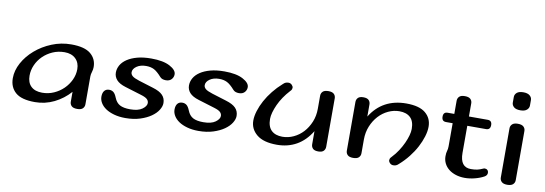

<svg xmlns="http://www.w3.org/2000/svg" viewBox="-51 -941 3632 1280"><g transform="rotate(10 1765.0 -301.0)"><path d="M386 -407Q476 -407 517 -373Q558 -339 558 -284Q558 -267 552.5 -250Q547 -233 547 -219V-30Q547 -13 535.5 -1.5Q524 10 498 10Q471 10 459.5 -1.5Q448 -13 448 -30V-97Q403 -46 342 -16Q281 14 212 14Q121 14 80.5 -21.5Q40 -57 40 -118Q40 -170 68 -221.5Q96 -273 144 -314.5Q192 -356 254.5 -381.5Q317 -407 386 -407ZM351 -348Q307 -348 270 -331.5Q233 -315 205.5 -288Q178 -261 162.5 -226Q147 -191 147 -154Q147 -107 173.5 -81.5Q200 -56 249 -56Q291 -56 328 -72.5Q365 -89 392.5 -116Q420 -143 436.5 -178Q453 -213 453 -251Q453 -295 425.5 -321.5Q398 -348 351 -348Z M846 -49Q900 -49 927.5 -69Q955 -89 955 -110Q955 -125 943.5 -136Q932 -147 902 -156L791 -190Q748 -203 729 -224.5Q710 -246 710 -274Q710 -300 723.5 -324Q737 -348 764.5 -366.5Q792 -385 832.5 -396Q873 -407 927 -407Q1008 -407 1053 -383Q1098 -359 1098 -330Q1098 -310 1084.5 -295.5Q1071 -281 1047 -281Q1020 -281 1007 -296Q978 -329 955.5 -340.5Q933 -352 902 -352Q863 -352 838 -334.5Q813 -317 813 -294Q813 -280 825.5 -269Q838 -258 873 -247L970 -217Q1017 -203 1037.5 -181.5Q1058 -160 1058 -128Q1058 -106 1042.5 -81Q1027 -56 997 -35Q967 -14 923.5 0Q880 14 824 14Q782 14 748 4.5Q714 -5 691 -20.5Q668 -36 655.5 -56.5Q643 -77 643 -99Q643 -125 654.5 -139Q666 -153 687 -153Q704 -153 716 -143.5Q728 -134 738 -109Q751 -76 776 -62.5Q801 -49 846 -49Z M1341 -49Q1395 -49 1422.5 -69Q1450 -89 1450 -110Q1450 -125 1438.5 -136Q1427 -147 1397 -156L1286 -190Q1243 -203 1224 -224.5Q1205 -246 1205 -274Q1205 -300 1218.5 -324Q1232 -348 1259.5 -366.5Q1287 -385 1327.5 -396Q1368 -407 1422 -407Q1503 -407 1548 -383Q1593 -359 1593 -330Q1593 -310 1579.5 -295.5Q1566 -281 1542 -281Q1515 -281 1502 -296Q1473 -329 1450.5 -340.5Q1428 -352 1397 -352Q1358 -352 1333 -334.5Q1308 -317 1308 -294Q1308 -280 1320.5 -269Q1333 -258 1368 -247L1465 -217Q1512 -203 1532.5 -181.5Q1553 -160 1553 -128Q1553 -106 1537.5 -81Q1522 -56 1492 -35Q1462 -14 1418.5 0Q1375 14 1319 14Q1277 14 1243 4.5Q1209 -5 1186 -20.5Q1163 -36 1150.5 -56.5Q1138 -77 1138 -99Q1138 -125 1149.5 -139Q1161 -153 1182 -153Q1199 -153 1211 -143.5Q1223 -134 1233 -109Q1246 -76 1271 -62.5Q1296 -49 1341 -49Z M2082 -119Q2041 -52 1982.5 -19Q1924 14 1850 14Q1759 14 1713.5 -23.5Q1668 -61 1668 -118Q1668 -148 1679 -183.5Q1690 -219 1709.5 -255Q1729 -291 1757 -326Q1785 -361 1818 -390Q1829 -401 1837.5 -404Q1846 -407 1856 -407Q1869 -407 1878.5 -397.5Q1888 -388 1888 -378Q1888 -373 1886 -367.5Q1884 -362 1876 -354Q1852 -328 1833.5 -300.5Q1815 -273 1802.5 -245.5Q1790 -218 1783 -193Q1776 -168 1776 -148Q1776 -96 1802.5 -70.5Q1829 -45 1877 -45Q1916 -45 1952.5 -62Q1989 -79 2016.5 -109Q2044 -139 2061 -180Q2078 -221 2078 -270V-358Q2078 -375 2089.5 -386.5Q2101 -398 2128 -398Q2154 -398 2165.5 -386.5Q2177 -375 2177 -358V-30Q2177 -13 2166 -1.5Q2155 10 2130 10Q2104 10 2093 -1.5Q2082 -13 2082 -30Z M2412 -276Q2493 -407 2654 -407Q2742 -407 2784 -372Q2826 -337 2826 -280Q2826 -249 2815 -213Q2804 -177 2784.5 -140Q2765 -103 2737 -67.5Q2709 -32 2676 -3Q2665 8 2656.5 11Q2648 14 2638 14Q2625 14 2615.5 4.5Q2606 -5 2606 -15Q2606 -20 2608 -25.5Q2610 -31 2618 -39Q2642 -64 2660.5 -92.5Q2679 -121 2691.5 -148.5Q2704 -176 2711 -201Q2718 -226 2718 -246Q2718 -298 2691.5 -323Q2665 -348 2617 -348Q2579 -348 2542.5 -331Q2506 -314 2478 -283.5Q2450 -253 2433 -211.5Q2416 -170 2416 -121V-28Q2416 -11 2404.5 0.5Q2393 12 2366 12Q2340 12 2328.5 0.5Q2317 -11 2317 -28V-358Q2317 -375 2328 -386.5Q2339 -398 2364 -398Q2390 -398 2401 -386.5Q2412 -375 2412 -358Z M3122 14Q3089 14 3061 5Q3033 -4 3013 -20Q2993 -36 2982 -58Q2971 -80 2971 -106Q2971 -129 2975.5 -142.5Q2980 -156 2980 -175V-331H2935Q2906 -331 2906 -363Q2906 -394 2935 -394H2980V-483Q2980 -500 2991.5 -511.5Q3003 -523 3029 -523Q3056 -523 3067.5 -511.5Q3079 -500 3079 -483V-394H3206Q3235 -394 3235 -363Q3235 -331 3206 -331H3079V-147Q3079 -51 3152 -51Q3178 -51 3195.5 -55Q3213 -59 3230 -67Q3238 -71 3244 -71Q3255 -71 3262 -64Q3269 -57 3269 -46Q3269 -29 3252 -19Q3225 -4 3190 5Q3155 14 3122 14Z M3460 -30Q3460 -13 3448 -1.5Q3436 10 3409 10Q3383 10 3371 -1.5Q3359 -13 3359 -30V-363Q3359 -380 3371 -391.5Q3383 -403 3409 -403Q3436 -403 3448 -391.5Q3460 -380 3460 -363ZM3409 -494Q3379 -494 3365 -506.5Q3351 -519 3351 -536V-574Q3351 -591 3365 -603.5Q3379 -616 3409 -616Q3438 -616 3452.5 -603.5Q3467 -591 3467 -574V-536Q3467 -519 3452.5 -506.5Q3438 -494 3409 -494Z"/></g></svg>

Font: Sofadi One
Style: Regular
Weight: 400
Designer: Botjo Nikoltchev
Foundry: Botjo Nikoltchev
Version: Version 1.002